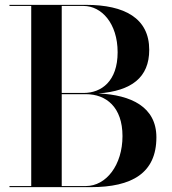

<svg xmlns="http://www.w3.org/2000/svg" viewBox="-20 -770 706 790"><path d="M354 0C522.5 0 623.5 -57.5 623.5 -205C623.5 -330.5 519 -379.5 385 -385.5C521 -396 594 -451 594 -565C594 -695 492.5 -750 334 -750H19V-745.5H108.5V-4.5H19V0ZM324 -745.5C397.5 -745.5 464 -674 464 -555C464 -436 397.5 -387.5 324 -387.5H234V-745.5ZM333.5 -382.5C417 -382.5 484 -329 484 -210C484 -91 417 -4.5 333.5 -4.5H234V-382.5Z"/></svg>

Font: Bodoni* 36pt Medium
Style: Regular
Weight: 500
Version: Version 2.3